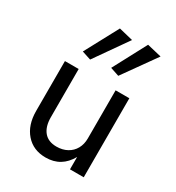

<svg xmlns="http://www.w3.org/2000/svg" viewBox="-180 -849 885 968"><g transform="rotate(30 262.5 -365.5)"><path d="M129 -547 233 -741 315 -721 181 -530ZM294 -547 397 -741 481 -721 345 -530ZM155 -180Q155 -125 180 -95Q205 -65 253 -65Q288 -65 314.5 -79.5Q341 -94 355.5 -120Q370 -146 370 -180V-460H450V0H370V-72Q347 -31 313 -10.5Q279 10 233 10Q161 10 118 -39Q75 -88 75 -170V-460H155Z"/></g></svg>

Font: Jost
Style: Regular
Weight: 400
Version: Version 3.710